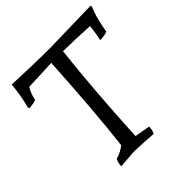

<svg xmlns="http://www.w3.org/2000/svg" viewBox="-183 -832 985 985"><g transform="rotate(-45 309.5 -340.0)"><path d="M391 -36Q391 -13 381 7Q298 1 254 0H241L146 7Q146 -16 156 -36Q194 -47 222 -70Q248 -289 267 -622L100 -615Q82 -586 74 -546Q55 -539 23 -537L20 -544Q38 -610 45 -687Q201 -680 322 -680L616 -687L619 -680Q597 -630 584 -558L580 -536Q558 -527 527 -527Q537 -570 541 -615Q448 -620 352 -622Q324 -379 307 -51Z"/></g></svg>

Font: Kotta One
Style: Regular
Weight: 400
Designer: Ania Kruk
Foundry: Ania Kruk
Version: Version 1.001